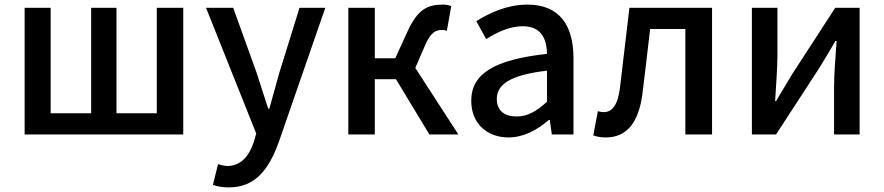

<svg xmlns="http://www.w3.org/2000/svg" viewBox="-20 -584 3841 834"><path d="M87 0H776V-550H661V-92H486V-550H376V-92H200V-550H87Z M974 230C1090 230 1148 151 1191 33L1393 -550H1281L1193 -267C1179 -217 1164 -162 1150 -112H1145C1128 -163 1111 -218 1095 -267L993 -550H875L1093 -4L1082 34C1062 93 1027 137 967 137C953 137 937 132 927 129L905 219C924 226 946 230 974 230Z M1493 0H1608V-240H1700L1845 0H1971L1784 -289L1825 -384C1851 -445 1873 -454 1902 -454C1910 -454 1914 -452 1921 -450L1940 -557C1930 -562 1917 -564 1904 -564C1838 -564 1795 -545 1750 -447L1697 -331H1608V-550H1493Z M2189 13C2255 13 2314 -20 2364 -63H2368L2377 0H2471V-331C2471 -477 2408 -564 2271 -564C2183 -564 2106 -528 2049 -492L2092 -414C2139 -444 2193 -470 2251 -470C2332 -470 2355 -414 2356 -350C2127 -325 2027 -264 2027 -146C2027 -49 2094 13 2189 13ZM2224 -78C2175 -78 2138 -100 2138 -154C2138 -216 2193 -258 2356 -277V-142C2311 -101 2272 -78 2224 -78Z M2612 13C2701 13 2753 -50 2770 -172C2782 -268 2793 -364 2804 -458H2957V0H3073V-550H2714C2700 -434 2687 -318 2673 -203C2664 -128 2639 -97 2603 -97C2593 -97 2585 -99 2577 -101L2557 4C2574 10 2590 13 2612 13Z M3246 0H3351L3539 -289C3559 -321 3589 -372 3609 -406H3614C3609 -335 3603 -262 3603 -205V0H3714V-550H3608L3421 -262C3402 -229 3370 -178 3351 -145H3347C3351 -215 3357 -288 3357 -345V-550H3246Z"/></svg>

Font: Noto Sans JP Medium
Style: Regular
Weight: 500
Designer: Ryoko NISHIZUKA  (kana, bopomofo & ideographs); Paul D. Hunt (Latin, Greek & Cyrillic); Sandoll Communications , Soo-you
Foundry: Adobe
Version: Version 2.002;hotconv 1.0.116;makeotfexe 2.5.65601